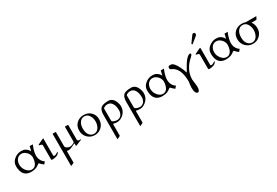

<svg xmlns="http://www.w3.org/2000/svg" viewBox="86 -2176 5600 3887"><g transform="rotate(-30 2886.5 -233.0)"><path d="M547 -454Q488 -313 488 -223Q488 -131 543 -69Q562 -49 586 -34L544 16Q521 0 498.5 -21Q476 -42 470 -50.5Q464 -59 458 -59Q452 -59 447.5 -57Q443 -55 437 -51Q427 -44 396.5 -23Q366 -2 321 7Q220 27 148 -3Q31 -54 31 -239Q31 -331 106 -392.5Q181 -454 270 -454Q328 -454 359.5 -437Q391 -420 411 -399.5Q431 -379 449 -347Q451 -362 461 -399.5Q471 -437 474 -454ZM103 -236Q103 -179 127 -130.5Q151 -82 191.5 -51Q232 -20 280 -20Q341 -20 378 -77Q392 -97 404 -139Q416 -181 416 -237Q407 -308 356.5 -356Q306 -404 247 -404Q188 -404 149 -361Q128 -339 115.5 -305Q103 -271 103 -236Z M888 -66Q897 -73 901 -73Q905 -73 905 -66Q905 -62 901 -56Q861 13 731 13Q727 13 720.5 8.5Q714 4 714 -7V-333Q714 -353 692 -361Q682 -364 671 -366.5Q660 -369 653 -371Q646 -373 644.5 -374.5Q643 -376 643 -381.5Q643 -387 650 -391L775 -450Q781 -453 782 -453Q791 -453 791 -441V-55Q791 -34 816 -34Q841 -34 888 -66Z M1288 1V-46Q1286 -48 1284 -48H1281Q1280 -48 1243 -30.5Q1206 -13 1175 0Q1144 13 1122 13Q1100 13 1076 8V275Q1076 283 1071 285L1006 313Q1001 313 1000.5 311Q1000 309 1000 302V-429Q1000 -436 1000.5 -437.5Q1001 -439 1006 -439H1070Q1074 -439 1075 -437.5Q1076 -436 1076 -429V-107Q1076 -76 1110.5 -55.5Q1145 -35 1173 -35Q1201 -35 1225.5 -43.5Q1250 -52 1257.5 -57Q1265 -62 1272.5 -66.5Q1280 -71 1288 -80V-429Q1288 -436 1288.5 -437.5Q1289 -439 1294 -439H1358Q1362 -439 1363 -437.5Q1364 -436 1364 -429V-96Q1366 -75 1376 -65.5Q1386 -56 1408 -56L1436 -58Q1439 -58 1439 -52.5Q1439 -47 1432 -43L1302 10Q1296 13 1292 13Q1288 13 1288 1Z M1732 14Q1634 14 1566 -54Q1498 -122 1498 -225Q1498 -328 1565 -391Q1632 -454 1732 -454Q1832 -454 1898 -389.5Q1964 -325 1964 -223Q1964 -121 1897 -53.5Q1830 14 1732 14ZM1616 -357Q1582 -302 1582 -220Q1582 -85 1664 -35Q1693 -17 1731 -17Q1801 -17 1840.5 -80Q1880 -143 1880 -221.5Q1880 -300 1840.5 -361.5Q1801 -423 1729.5 -423Q1658 -423 1616 -357Z M2480 -233Q2480 -125 2407.5 -56Q2335 13 2251 13Q2221 13 2169 2Q2161 2 2160 7.5Q2159 13 2159 20V275Q2159 279 2151 283L2090 313Q2083 313 2083 305V-259Q2083 -379 2148 -421Q2198 -452 2307 -452Q2346 -452 2367 -441Q2430 -411 2460 -327Q2480 -274 2480 -233ZM2263 -401Q2197 -401 2159 -363V-89Q2159 -64 2167 -57Q2188 -39 2233 -28Q2321 -8 2370 -70Q2404 -115 2404 -178Q2404 -300 2349 -361Q2316 -398 2263 -401Z M3012 -233Q3012 -125 2939.5 -56Q2867 13 2783 13Q2753 13 2701 2Q2693 2 2692 7.5Q2691 13 2691 20V275Q2691 279 2683 283L2622 313Q2615 313 2615 305V-259Q2615 -379 2680 -421Q2730 -452 2839 -452Q2878 -452 2899 -441Q2962 -411 2992 -327Q3012 -274 3012 -233ZM2795 -401Q2729 -401 2691 -363V-89Q2691 -64 2699 -57Q2720 -39 2765 -28Q2853 -8 2902 -70Q2936 -115 2936 -178Q2936 -300 2881 -361Q2848 -398 2795 -401Z M3612 -454Q3553 -313 3553 -223Q3553 -131 3608 -69Q3627 -49 3651 -34L3609 16Q3586 0 3563.5 -21Q3541 -42 3535 -50.5Q3529 -59 3523 -59Q3517 -59 3512.5 -57Q3508 -55 3502 -51Q3492 -44 3461.5 -23Q3431 -2 3386 7Q3285 27 3213 -3Q3096 -54 3096 -239Q3096 -331 3171 -392.5Q3246 -454 3335 -454Q3393 -454 3424.5 -437Q3456 -420 3476 -399.5Q3496 -379 3514 -347Q3516 -362 3526 -399.5Q3536 -437 3539 -454ZM3168 -236Q3168 -179 3192 -130.5Q3216 -82 3256.5 -51Q3297 -20 3345 -20Q3406 -20 3443 -77Q3457 -97 3469 -139Q3481 -181 3481 -237Q3472 -308 3421.5 -356Q3371 -404 3312 -404Q3253 -404 3214 -361Q3193 -339 3180.5 -305Q3168 -271 3168 -236Z M3967 311Q3902 299 3902 169Q3902 121 3909.5 78Q3917 35 3917 25Q3917 -137 3871 -235.5Q3825 -334 3727 -374Q3706 -382 3706 -416Q3706 -430 3715 -441.5Q3724 -453 3741 -453H3772Q3840 -453 3918 -292Q3950 -228 3973 -153Q3995 -191 4015.5 -228.5Q4036 -266 4057 -300Q4121 -405 4179 -441Q4197 -453 4217.5 -453Q4238 -453 4238 -437Q4238 -411 4195 -375Q4108 -302 4052.5 -198.5Q3997 -95 3997 24Q3997 46 4006.5 106.5Q4016 167 4016 208Q4016 302 3967 311Z M4558 -66Q4567 -73 4571 -73Q4575 -73 4575 -66Q4575 -62 4571 -56Q4531 13 4401 13Q4397 13 4390.5 8.5Q4384 4 4384 -7V-333Q4384 -353 4362 -361Q4352 -364 4341 -366.5Q4330 -369 4323 -371Q4316 -373 4314.5 -374.5Q4313 -376 4313 -381.5Q4313 -387 4320 -391L4445 -450Q4451 -453 4452 -453Q4461 -453 4461 -441V-55Q4461 -34 4486 -34Q4511 -34 4558 -66ZM4345 -605Q4343 -607 4343 -608Q4343 -609 4345 -611L4449 -755Q4467 -779 4484 -779Q4501 -779 4511 -768Q4521 -757 4521 -738.5Q4521 -720 4494 -697L4363 -591Q4360 -589 4358.5 -589Q4357 -589 4356 -591Z M5102 -454Q5043 -313 5043 -223Q5043 -131 5098 -69Q5117 -49 5141 -34L5099 16Q5076 0 5053.5 -21Q5031 -42 5025 -50.5Q5019 -59 5013 -59Q5007 -59 5002.5 -57Q4998 -55 4992 -51Q4982 -44 4951.5 -23Q4921 -2 4876 7Q4775 27 4703 -3Q4586 -54 4586 -239Q4586 -331 4661 -392.5Q4736 -454 4825 -454Q4883 -454 4914.5 -437Q4946 -420 4966 -399.5Q4986 -379 5004 -347Q5006 -362 5016 -399.5Q5026 -437 5029 -454ZM4658 -236Q4658 -179 4682 -130.5Q4706 -82 4746.5 -51Q4787 -20 4835 -20Q4896 -20 4933 -77Q4947 -97 4959 -139Q4971 -181 4971 -237Q4962 -308 4911.5 -356Q4861 -404 4802 -404Q4743 -404 4704 -361Q4683 -339 4670.5 -305Q4658 -271 4658 -236Z M5612 -373Q5662 -310 5662 -215.5Q5662 -121 5595 -53.5Q5528 14 5430 14Q5332 14 5264 -54Q5196 -122 5196 -225Q5196 -328 5263 -391Q5330 -454 5431 -454Q5474 -454 5517 -439H5753Q5758 -439 5759.5 -437.5Q5761 -436 5761 -432L5733 -381Q5731 -377 5730.5 -375Q5730 -373 5725 -373ZM5314 -357Q5280 -302 5280 -220Q5280 -85 5362 -35Q5391 -17 5429 -17Q5499 -17 5538.5 -80Q5578 -143 5578 -221.5Q5578 -300 5538.5 -361.5Q5499 -423 5427.5 -423Q5356 -423 5314 -357Z"/></g></svg>

Font: Cardo
Style: Regular
Weight: 400
Designer: David J. Perry
Foundry: David J. Perry
Version: Version 1.0451